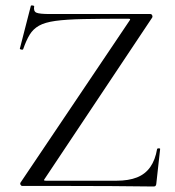

<svg xmlns="http://www.w3.org/2000/svg" viewBox="-20 -676 635 698"><path d="M55.2 -13 450.2 -600Q454 -605 453.1 -606.5Q452.2 -608 445.2 -608Q348 -608 284.1 -606.7Q220.2 -605.4 181.5 -600Q142.8 -594.6 121.6 -582.5Q100.4 -570.4 88 -550.1Q75.6 -529.8 64.2 -497.2Q63.2 -494.4 57.2 -495.8Q51.2 -497.2 52.2 -499.4L92.2 -655Q93.2 -657 99.2 -656Q105.2 -655 104.2 -653Q101.2 -635 112.2 -630Q123.2 -625 161.2 -625Q221.2 -625 308.2 -625Q395.2 -625 526.2 -625Q531.2 -625 533.3 -620.4Q535.4 -615.8 533.2 -612L143.2 -27Q139.2 -22 140.2 -20.5Q141.2 -19 148 -19Q231.4 -19 296.8 -19Q362.2 -19 402.8 -19Q447.8 -19 478.1 -31.1Q508.4 -43.2 526.4 -68.9Q544.4 -94.6 551.2 -134.6Q552.2 -136.8 557.2 -136.8Q562.2 -136.8 562.2 -134.6L548.2 -8Q548.2 -5 546.2 -1.5Q544.2 2 539.2 2Q465.2 1 382.7 0.5Q300.2 0 217.7 0Q135.2 0 61 0Q57 0 54.6 -4.5Q52.2 -9 55.2 -13Z"/></svg>

Font: Cormorant Infant Light
Style: Regular
Weight: 300
Designer: Christian Thalmann (Catharsis Fonts)
Foundry: Catharsis Fonts
Version: Version 4.001